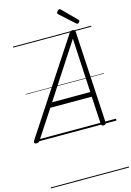

<svg xmlns="http://www.w3.org/2000/svg" viewBox="-283 -1367 1353 1976"><g transform="rotate(-15 393.5 -379.5)"><path d="M-22 14Q-38 14 -43.5 5Q-49 -4 -40 -20L600 -994Q608 -1006 615.5 -1010.5Q623 -1015 637 -1015Q650 -1015 656.5 -1009.5Q663 -1004 664 -988L719 -14Q720 0 713.5 7Q707 14 692 14Q678 14 673 8.5Q668 3 667 -10L650 -303H209L16 -9Q6 5 -1 9.5Q-8 14 -22 14ZM241 -353H648L617 -930ZM703 -1066Q700 -1066 697 -1068Q694 -1070 690 -1073L537 -1211Q532 -1215 530.5 -1218Q529 -1221 529 -1226Q529 -1232 534.5 -1240Q540 -1248 548 -1253.5Q556 -1259 563 -1259Q567 -1259 570 -1256.5Q573 -1254 577 -1250L723 -1103Q727 -1099 728 -1096Q729 -1093 729 -1090Q729 -1084 720 -1075Q711 -1066 703 -1066ZM0 490H833V500H0ZM0 -20H833V0H0ZM0 -505H833V-500H0ZM0 -1010H833V-1000H0Z"/></g></svg>

Font: Playwrite AU VIC Guides
Style: Regular
Weight: 400
Designer: Veronika Burian, José Scaglione
Foundry: TypeTogether
Version: Version 1.003